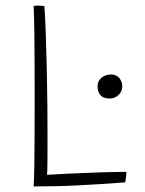

<svg xmlns="http://www.w3.org/2000/svg" viewBox="-20 -668 520 687"><path d="M100.5 -1Q102 -28.5 102.8 -77Q103.5 -125.5 103.8 -186.2Q104 -247 104 -312Q104 -377 103.8 -440.5Q103.5 -504 102.8 -557.8Q102 -611.5 100.5 -647Q107.5 -648 114 -648Q121.5 -648 129 -647.2Q136.5 -646.5 139 -646Q142 -600.5 144 -541Q146 -481.5 147.5 -416.8Q149 -352 149.5 -289Q150 -226 150 -173.5Q150 -128 149.8 -93.8Q149.5 -59.5 148.5 -42.5Q178.5 -44.5 227.5 -46.8Q276.5 -49 331 -51Q385.5 -53 432.5 -53Q432 -43 430.8 -33Q429.5 -23 428 -15.5Q376 -11.5 334.5 -9Q293 -6.5 256 -4.5Q216.5 -2.5 179.5 -1.8Q142.5 -1 100.5 -1ZM372.5 -315.5Q349 -315.5 339 -328Q329 -340.5 329 -359Q329 -378 343.2 -389.8Q357.5 -401.5 377 -401.5Q396 -401.5 406.8 -388.8Q417.5 -376 417.5 -359Q417.5 -340.5 404 -328Q390.5 -315.5 372.5 -315.5Z"/></svg>

Font: Grandstander Thin
Style: Regular
Weight: 100
Designer: Tyler Finck
Foundry: Etcetera Type Co
Version: Version 1.200; ttfautohint (v1.8.3)